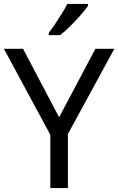

<svg xmlns="http://www.w3.org/2000/svg" viewBox="-20 -964 606 984"><path d="M283 -363 469 -714H566L328 -277V0H238V-273L0 -714H98ZM431 -934Q419 -916 394 -887.5Q369 -859 340.5 -830.5Q312 -802 288 -784H230V-796Q245 -815 262.5 -841Q280 -867 297 -894.5Q314 -922 325 -944H431Z"/></svg>

Font: Noto Sans PhagsPa
Style: Regular
Weight: 400
Designer: Monotype Design Team
Foundry: Monotype Imaging Inc.
Version: Version 2.004; ttfautohint (v1.8.4.7-5d5b)